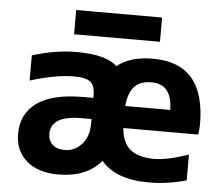

<svg xmlns="http://www.w3.org/2000/svg" viewBox="-52 -778 982 848"><g transform="rotate(5 439.0 -353.5)"><path d="M181.6 -164.1Q181.6 -134.8 200.7 -116.7Q219.7 -98.6 254.9 -98.6Q298.8 -98.6 330.1 -132.8Q361.3 -167 361.3 -224.6V-245.1H317.4Q181.6 -245.1 181.6 -164.1ZM504.9 -217.8Q509.8 -154.3 545.4 -124Q581.1 -93.8 652.3 -93.8Q709 -93.8 803.7 -126V-11.7Q715.8 12.7 634.8 11.7Q491.2 11.7 425.8 -65.4Q361.3 11.7 235.4 11.7Q147.5 11.7 95.7 -32.2Q43.9 -76.2 43.9 -152.3Q43.9 -241.2 111.8 -290Q179.7 -338.9 317.4 -338.9H361.3V-349.6Q361.3 -392.6 341.3 -409.2Q321.3 -425.8 267.6 -425.8Q186.5 -425.8 74.2 -390.6V-502Q174.8 -534.2 271.5 -534.2Q401.4 -534.2 450.2 -487.3Q507.8 -534.2 609.4 -534.2Q840.8 -534.2 840.8 -263.7Q840.8 -244.1 836.9 -217.8ZM504.9 -315.4H704.1Q703.1 -429.7 611.3 -429.7Q561.5 -429.7 535.6 -401.9Q509.8 -374 504.9 -315.4ZM252 -611.3V-718.8H632.8V-611.3Z"/></g></svg>

Font: Gen Shin Gothic Bold
Style: Bold
Weight: 700
Designer: [Source Han Sans]
Ryoko NISHIZUKA  (kana & ideographs); Paul D. Hunt (Latin, Greek & Cyrillic); Wenlong ZHANG  (bopomofo
Version: Version 1.002.20150607